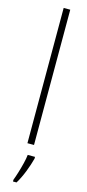

<svg xmlns="http://www.w3.org/2000/svg" viewBox="-148 -791 473 1042"><g transform="rotate(15 88.0 -269.5)"><path d="M107 0H70V-760H107ZM129 71Q120 106 104 147Q88 188 68 221H48V211Q55 193 63.5 165.5Q72 138 79 109.5Q86 81 88 61H129Z"/></g></svg>

Font: Noto Sans Lao ExtraCondensed ExtraLight
Style: Regular
Weight: 200
Width: 2
Designer: Monotype Design Team
Foundry: Monotype Imaging Inc.
Version: Version 2.003; ttfautohint (v1.8.4.7-5d5b)